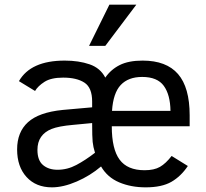

<svg xmlns="http://www.w3.org/2000/svg" viewBox="-20 -786 882 821"><path d="M202.1 15.1Q133.8 15.1 93.5 -29.1Q53.2 -73.2 53.2 -147Q53.2 -221.2 99.6 -263.4Q146 -305.7 248 -315.9L374 -327.1V-352.1Q374 -411.1 341.1 -432.6Q308.1 -454.1 250 -454.1Q198.2 -454.1 170.2 -436Q142.1 -418 129.9 -397L61 -439Q111.3 -526.9 256.8 -526.9Q316.9 -526.9 363 -511Q409.2 -495.1 430.2 -454.1Q454.1 -488.8 491.9 -507.8Q529.8 -526.9 589.8 -526.9Q691.4 -526.9 741.2 -469.5Q791 -412.1 791 -293V-246.1H458Q458 -148.4 491.5 -103.3Q524.9 -58.1 598.1 -58.1Q639.2 -58.1 664.1 -72.5Q689 -86.9 713.9 -119.1L783.2 -76.2Q753.9 -32.2 712.9 -8.5Q671.9 15.1 603 15.1Q540 15.1 489.5 -6.3Q439 -27.8 412.1 -74.2Q365.7 -34.7 308.1 -9.8Q250.5 15.1 202.1 15.1ZM226.1 -60.1Q268.1 -60.1 306.6 -80.6Q345.2 -101.1 386.2 -132.8Q378.4 -157.7 376.2 -179.4Q374 -201.2 374 -259.8L292 -252Q230.5 -246.6 200.7 -234.6Q170.9 -222.7 155.5 -200.4Q140.1 -178.2 140.1 -145Q140.1 -100.1 164.1 -80.1Q188 -60.1 226.1 -60.1ZM709 -312Q708 -380.9 680.4 -418.9Q652.8 -457 587.9 -457Q528.8 -457 496.3 -422.6Q463.9 -388.2 459 -312ZM430.2 -589.8H360.8L447.8 -766.1H563Z"/></svg>

Font: Lorenzo Sans
Style: Regular
Weight: 400
Foundry: Intel Corporation
Version: Version 1.00; ttfautohint (v1.5)